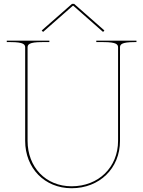

<svg xmlns="http://www.w3.org/2000/svg" viewBox="-20 -970 740 992"><path d="M202.5 -805 356 -940H359L512.5 -805L519.5 -812.5L363 -950H352L195.5 -812.5ZM15 -760V-752.5H35C103.5 -752.5 110 -739.5 110 -725V-242.5C110 -101.5 210 2.5 350 2.5C493.5 2.5 600 -99.5 600 -242.5V-725C600 -739.5 606.5 -752.5 675 -752.5H685V-760H477.5V-752.5H515C583.5 -752.5 590 -739.5 590 -725V-242.5C590 -105 488.5 -7.5 350 -7.5C215.5 -7.5 122.5 -107 122.5 -242.5V-725C122.5 -739.5 129 -752.5 197.5 -752.5H235V-760Z"/></svg>

Font: Znikomit
Style: Regular
Weight: 100
Designer: gluk
Foundry: gluk
Version: Version 0.55